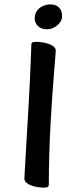

<svg xmlns="http://www.w3.org/2000/svg" viewBox="-20 -843 347 876"><path d="M180.7 13Q167.1 13 151.7 10.7Q136.4 8.5 122.7 3.3Q109 -1.9 100.1 -9.6Q91.3 -17.2 91.3 -27.9Q91.3 -31.2 92.8 -58.7Q94.3 -86.2 97 -131.6Q99.6 -177.1 102.8 -232.6Q106 -288.1 109.6 -347.3Q113.1 -406.6 115.8 -462.4Q118.5 -518.2 120.3 -563.6Q122.2 -609 122.9 -636.7Q122.9 -645.3 126.4 -648.6Q129.9 -652 144.9 -652Q158.5 -652 173.9 -649.6Q189.2 -647.1 202.9 -642.4Q216.6 -637.7 225.5 -630Q234.4 -622.2 234.4 -611.5Q234.4 -608.2 232.2 -580.8Q230 -553.4 226.3 -508.7Q222.6 -463.9 218.6 -405.8Q214.5 -347.6 210.8 -280.6Q207.1 -213.6 205 -143.2Q202.8 -72.9 202.8 -3Q202.8 5.6 198.9 9.3Q195.1 13 180.7 13ZM194.6 -709.4Q177.5 -709.4 165.1 -715.8Q152.6 -722.2 145.5 -733.6Q138.4 -745 138.4 -758.6Q138.4 -779.9 148.8 -793.9Q159.1 -808 175.8 -815.5Q192.5 -823 209.9 -823Q223.8 -823 236 -817.7Q248.2 -812.4 255.7 -800.4Q263.3 -788.4 263.3 -767.7Q263.3 -753.1 252.8 -739.5Q242.4 -725.8 226.5 -717.6Q210.5 -709.4 194.6 -709.4Z"/></svg>

Font: Briem Hand Thin
Style: Regular
Weight: 100
Designer: Gunnlaugur SE Briem, Eben Sorkin
Foundry: Sorkin Type Co.
Version: Version 1.003